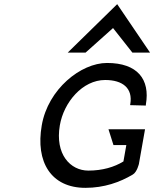

<svg xmlns="http://www.w3.org/2000/svg" viewBox="-20 -893 801 924"><path d="M392 -640 524 -758 617 -640H702L544 -873L306 -640ZM502 -271 526 -195H588L574 -116C530 -89 473 -72 405 -72C319 -72 244 -150 268 -290C287 -401 377 -508 486 -508C570 -508 620 -469 607 -392L606 -387L682 -385V-390C703 -511 642 -590 495 -590C369 -590 211 -464 181 -290C150 -113 226 11 391 11C481 11 557 -16 619 -53C640 -65 649 -106 649 -106V-107L678 -271Z"/></svg>

Font: Charger Monospace
Style: Regular
Weight: 400
Designer: Jasper
Foundry: Cannot Into Space Fonts
Version: Version 0.980